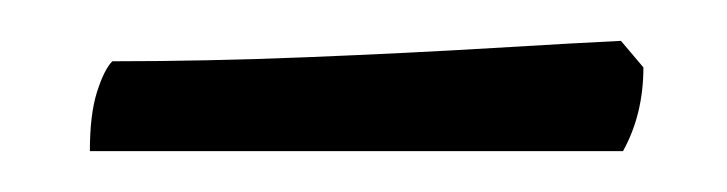

<svg xmlns="http://www.w3.org/2000/svg" viewBox="-20 -344 356 94"><path d="M24 -270Q24 -288 27.5 -299Q31 -310 35 -314Q81 -314 130.5 -316Q180 -318 221.5 -320.5Q263 -323 284 -324L295 -311Q295 -288 285 -270Z"/></svg>

Font: Texturina 72pt Light
Style: Regular
Weight: 300
Designer: Guillermo Torres Carreño
Foundry: Omnibus-Type
Version: Version 1.002; ttfautohint (v1.8.3)